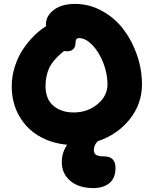

<svg xmlns="http://www.w3.org/2000/svg" viewBox="-20 -750 786 982"><path d="M458 211.9Q382.8 211.9 339.4 175Q295.9 138.2 295.9 78.1Q295.9 31.7 323.2 -9.8Q242.2 -17.1 178.5 -54.7Q114.7 -92.3 77.4 -158.4Q40 -224.6 40 -309.1Q40 -360.8 56.4 -411.1Q72.8 -461.4 99.1 -500Q125.5 -538.6 155 -567.9Q184.6 -597.2 214.8 -615.2V-625Q214.8 -668.5 255.1 -699.2Q295.4 -730 363.8 -730Q436.5 -730 501.2 -694.6Q565.9 -659.2 610.4 -601.3Q654.8 -543.5 680.4 -469.5Q706.1 -395.5 706.1 -318.8Q706.1 -218.3 643.3 -139.9Q580.6 -61.5 480 -27.8Q460 -7.8 460 18.1Q460 34.2 471.7 42Q483.4 49.8 512.2 49.8Q570.8 49.8 570.8 109.9Q570.8 160.6 539.8 186.3Q508.8 211.9 458 211.9ZM212.9 -309.1Q212.9 -243.7 252.9 -209.2Q293 -174.8 356.9 -174.8Q427.2 -174.8 478.5 -217Q529.8 -259.3 529.8 -318.8Q529.8 -373 508.3 -428.5Q486.8 -483.9 452.4 -519.5Q418 -555.2 383.8 -555.2Q366.2 -555.2 366.2 -530.8Q366.2 -510.3 355 -499Q343.8 -487.8 324.2 -487.8Q313 -487.8 307.1 -488.8Q253.4 -446.3 233.2 -405Q212.9 -363.8 212.9 -309.1Z"/></svg>

Font: Shantell Sans Bouncy
Style: Regular
Weight: 800
Designer: Stephen Nixon, Anya Danilova, Shantell Martin
Foundry: Arrow Type
Version: Version 1.006;[9816181b4]